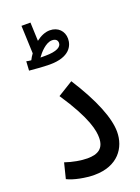

<svg xmlns="http://www.w3.org/2000/svg" viewBox="-158 -910 718 984"><g transform="rotate(-20 201.0 -418.0)"><path d="M159 -605C268 -605 292 -660 292 -698C292 -739 263 -770 218 -770C193 -770 167 -759 143 -740L139 -841H90L96 -689C89 -679 82 -669 77 -658C67 -659 58 -660 51 -662L48 -612C67 -610 126 -605 159 -605ZM211 -718C229 -718 241 -710 241 -693C241 -672 216 -655 153 -655C144 -655 135 -655 126 -655C141 -677 177 -718 211 -718ZM35 -25C70 -7 134 5 181 5C309 5 365 -77 365 -164C365 -237 323 -346 233 -487L150 -436C258 -275 268 -203 268 -167C268 -108 234 -87 176 -87C143 -87 96 -95 56 -109Z"/></g></svg>

Font: Noto Sans Arabic ExtCond Med
Style: Regular
Weight: 500
Width: 2
Designer: Monotype Design Team, Nadine Chahine, Nizar Qandah and Khaled Hosny
Foundry: Monotype Imaging Inc.
Version: Version 2.012